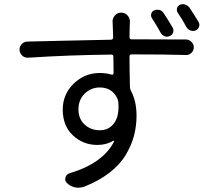

<svg xmlns="http://www.w3.org/2000/svg" viewBox="-20 -838 1040 907"><path d="M918 -734.4Q921.9 -727.5 921.9 -720.7Q921.9 -715.8 919.9 -710.9Q916 -699.2 904.3 -694.3Q892.6 -689.5 880.4 -693.8Q868.2 -698.2 861.3 -709Q840.8 -748 819.3 -778.3Q813.5 -788.1 816.4 -799.3Q819.3 -810.5 830.1 -815.4Q836.9 -818.4 844.7 -818.4Q849.6 -818.4 854.5 -816.4Q867.2 -812.5 875 -801.8Q900.4 -763.7 918 -734.4ZM795.9 -707Q801.8 -696.3 797.9 -684.6Q793.9 -672.9 782.2 -668Q770.5 -662.1 758.3 -666.5Q746.1 -670.9 739.3 -682.6Q716.8 -723.6 697.3 -752.9Q691.4 -762.7 694.8 -773.9Q698.2 -785.2 709 -789.1Q715.8 -792 722.7 -792Q727.5 -792 733.4 -791Q746.1 -787.1 752.9 -776.4Q774.4 -744.1 795.9 -707ZM451.2 -222.7Q495.1 -222.7 519.5 -256.8Q540 -285.2 540 -334Q540 -343.8 539.1 -354Q538.1 -364.3 534.2 -373Q509.8 -424.8 451.2 -424.8Q410.2 -424.8 380.4 -396Q350.6 -367.2 350.6 -321.3Q350.6 -276.4 379.9 -249.5Q409.2 -222.7 451.2 -222.7ZM591.8 -662.1Q591.8 -652.3 601.6 -652.3H606.4Q654.3 -652.3 858.4 -651.4Q874 -651.4 884.8 -639.6Q895.5 -628.9 895.5 -614.3Q895.5 -598.6 883.8 -587.9Q873 -577.1 857.4 -578.1Q766.6 -581.1 605.5 -581.1H601.6Q591.8 -581.1 591.8 -571.3Q591.8 -507.8 593.8 -427.7Q593.8 -418.9 598.6 -409.2Q625 -359.4 625 -292Q625 -242.2 612.8 -196.3Q600.6 -150.4 573.2 -105Q545.9 -59.6 495.6 -21Q445.3 17.6 375 44.9Q362.3 48.8 349.6 48.8Q341.8 48.8 333 46.9Q311.5 42 295.9 26.4Q285.2 15.6 289.1 0.5Q293 -14.6 308.6 -19.5Q465.8 -66.4 518.6 -168.9Q519.5 -170.9 518.1 -172.4Q516.6 -173.8 514.6 -172.9Q483.4 -153.3 439.5 -153.3Q373 -153.3 324.7 -198.2Q276.4 -243.2 276.4 -320.3Q276.4 -392.6 328.1 -442.9Q379.9 -493.2 451.2 -493.2Q480.5 -493.2 507.8 -485.4Q510.7 -484.4 513.7 -486.3Q516.6 -488.3 516.6 -492.2L515.6 -570.3Q515.6 -580.1 505.9 -580.1Q306.6 -578.1 113.3 -565.4Q96.7 -564.5 85 -575.2Q72.3 -586.9 72.3 -603.5Q72.3 -619.1 83 -629.9Q93.8 -641.6 110.4 -641.6Q121.1 -641.6 274.4 -645.5Q427.7 -649.4 504.9 -650.4Q514.6 -651.4 514.6 -661.1Q512.7 -714.8 512.7 -715.8L511.7 -736.3Q511.7 -752 522.5 -764.6Q534.2 -778.3 551.8 -778.3Q570.3 -778.3 583 -764.6Q593.8 -752 593.8 -735.4L592.8 -715.8Q592.8 -710 592.3 -691.4Q591.8 -672.9 591.8 -662.1Z"/></svg>

Font: Gen Jyuu GothicX Regular
Style: Regular
Weight: 400
Designer: [Source Han Sans]
Ryoko NISHIZUKA  (kana & ideographs); Paul D. Hunt (Latin, Greek & Cyrillic); Wenlong ZHANG  (bopomofo
Version: Version 1.002.20150607